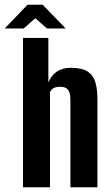

<svg xmlns="http://www.w3.org/2000/svg" viewBox="-60 -790 461 810"><path d="M37 0V-630H144V-442Q156 -472 180 -488Q204 -504 238 -504Q286 -504 310 -488Q334 -472 342.5 -442.5Q351 -413 351 -373V0H237V-366Q237 -377 236 -387Q235 -397 230.5 -405.5Q226 -414 217.5 -419Q209 -424 193 -424Q179 -424 170 -420Q161 -416 157 -411Q153 -406 151 -402V0ZM-40 -670 56 -770H120L217 -670H138L89 -713L40 -670Z"/></svg>

Font: Alumni Sans
Style: Bold
Weight: 700
Designer: Robert E. Leuschke
Foundry: Robert E. Leuschke
Version: Version 1.018